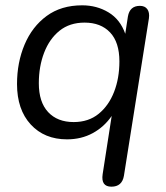

<svg xmlns="http://www.w3.org/2000/svg" viewBox="-20 -515 623 722"><path d="M399 187Q359 187 366 140L400 -79Q372 -38 329 -14.5Q286 9 232 9Q147 9 95.5 -47Q44 -103 44 -199Q44 -280 72.5 -347.5Q101 -415 155.5 -455Q210 -495 289 -495Q344 -495 388 -468.5Q432 -442 451 -388L461 -453Q468 -493 506 -493Q525 -493 534 -480.5Q543 -468 540 -446L446 146Q439 187 399 187ZM257 -56Q313 -56 351 -87Q389 -118 409 -169.5Q429 -221 429 -284Q429 -356 394 -393Q359 -430 298 -430Q242 -430 204 -399.5Q166 -369 146 -317Q126 -265 126 -202Q126 -131 161 -93.5Q196 -56 257 -56Z"/></svg>

Font: Nunito
Style: Italic
Weight: 400
Italic angle: -9°
Designer: Vernon Adams
Foundry: Vernon Adams
Version: Version 3.601; ttfautohint (v1.8.2.53-6de2)